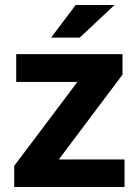

<svg xmlns="http://www.w3.org/2000/svg" viewBox="-20 -744 550 764"><path d="M475.5 0H36.5V-84L288 -418H44.5V-528.5H467.5V-447L214 -109.5H475.5ZM297.5 -594.5H183.5L281 -724H435.5Z"/></svg>

Font: Roberto Sans
Style: Bold
Weight: 700
Designer: Google (font) & Cristiano Sobral (main changes)
Version: Version 1.000;October 12, 2021;FontCreator 14.0.0.2814 64-bi